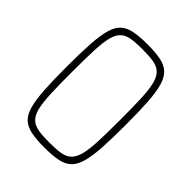

<svg xmlns="http://www.w3.org/2000/svg" viewBox="-200 -807 926 926"><g transform="rotate(45 263.0 -344.0)"><path d="M262 8Q209 8 173 1Q137 -6 115 -26Q93 -46 82 -85Q71 -124 67 -187Q63 -250 63 -344Q63 -438 67 -501Q71 -564 82 -603Q93 -642 115 -662Q137 -682 173 -689Q209 -696 262 -696Q316 -696 352 -689Q388 -682 410 -662Q432 -642 443.5 -603Q455 -564 459 -501Q463 -438 463 -344Q463 -250 459 -187Q455 -124 443.5 -85Q432 -46 410 -26Q388 -6 352 1Q316 8 262 8ZM262 -26Q308 -26 338 -31Q368 -36 386 -53Q404 -70 413 -104.5Q422 -139 424.5 -197Q427 -255 427 -344Q427 -433 424.5 -491Q422 -549 413 -583.5Q404 -618 386 -635Q368 -652 338 -657Q308 -662 262 -662Q216 -662 186.5 -657Q157 -652 139 -635Q121 -618 112.5 -583.5Q104 -549 101.5 -491Q99 -433 99 -344Q99 -255 101.5 -197Q104 -139 112.5 -104.5Q121 -70 139 -53Q157 -36 186.5 -31Q216 -26 262 -26Z"/></g></svg>

Font: Saira Condensed Thin
Style: Regular
Weight: 250
Width: 3
Designer: Hector Gatti with collaboration of the Omnibus-Type team
Foundry: Omnibus-Type
Version: Version 1.101